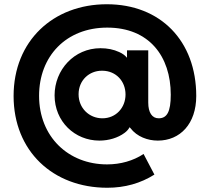

<svg xmlns="http://www.w3.org/2000/svg" viewBox="-20 -662 966 904"><path d="M485 222C568 222 642 201 707 160L656 63C607 95 548 112 484 112C302 112 164 -18 164 -211C164 -397 291 -532 485 -532C682 -532 784 -397 784 -216C784 -135 766 -105 727 -105C696 -105 678 -132 678 -179V-425H578V-390C569 -401 557 -410 541 -417C515 -429 486 -435 453 -435C329 -435 237 -333 237 -213C237 -90 332 0 448 0C492 0 535 -13 566 -36C577 -44 585 -53 590 -63C591 -62 593 -60 594 -59C625 -18 676 0 723 0C828 0 904 -79 904 -210C904 -469 736 -642 483 -642C230 -642 44 -469 44 -210C44 49 229 222 485 222ZM462 -105C400 -105 350 -153 350 -218C350 -285 401 -329 459 -329C460 -329 462 -329 463 -329C526 -328 571 -280 571 -217C571 -155 526 -105 462 -105Z"/></svg>

Font: Plus Jakarta Sans ExtraBold
Style: Regular
Weight: 800
Designer: Gumpita Rahayu
Foundry: Tokotype
Version: Version 2.071;gftools[0.9.30]